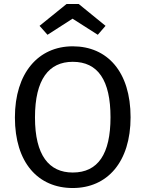

<svg xmlns="http://www.w3.org/2000/svg" viewBox="-20 -934 732 966"><path d="M345 -840 472 -759 511 -804 376 -914H315L179 -804L219 -759ZM346 -701C173 -701 55 -567 55 -343C55 -115 172 12 346 12C520 12 637 -119 637 -344C637 -573 520 -701 346 -701ZM346 -623C473 -623 536 -530 536 -344C536 -159 473 -66 346 -66C227 -66 156 -152 156 -343C156 -535 226 -623 346 -623Z"/></svg>

Font: Fira Sans
Style: Regular
Weight: 400
Designer: Carrois Corporate & Edenspiekermann AG
Foundry: Carrois Corporate GbR & Edenspiekermann AG
Version: Version 4.203